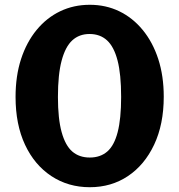

<svg xmlns="http://www.w3.org/2000/svg" viewBox="-20 -773 748 802"><path d="M355 -753Q422 -753 478 -726Q534 -699 576 -648Q618 -597 641 -526.5Q664 -456 664 -369Q664 -254 624 -169Q584 -84 514.5 -37.5Q445 9 355 9Q265 9 194.5 -37.5Q124 -84 84.5 -168.5Q45 -253 45 -368Q45 -456 68 -526.5Q91 -597 133 -648Q175 -699 231.5 -726Q288 -753 355 -753ZM355 -115Q399 -115 428 -140Q457 -165 471.5 -221Q486 -277 486 -368Q486 -463 471 -520.5Q456 -578 427 -604.5Q398 -631 354 -631Q311 -631 282 -604.5Q253 -578 237.5 -520Q222 -462 222 -368Q222 -277 237.5 -221Q253 -165 282 -140Q311 -115 355 -115Z"/></svg>

Font: Libre Franklin
Style: Bold
Weight: 700
Designer: Pablo Impallari, Rodrigo Fuenzalida, Nhung Nguyen
Foundry: Impallari Type
Version: Version 3.000